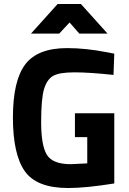

<svg xmlns="http://www.w3.org/2000/svg" viewBox="-20 -934 651 966"><path d="M357 -244V-364H555V-11Q412 12 323 12Q164 12 104.5 -73Q45 -158 45 -343Q45 -528 107 -610Q169 -692 318 -692Q411 -692 519 -671L555 -664L551 -557Q431 -570 354.5 -570Q278 -570 247 -552Q216 -534 201.5 -485.5Q187 -437 187 -319.5Q187 -202 216 -155Q245 -108 336 -108L419 -112V-244ZM136 -765 270 -914H387L521 -765H379L330 -821L278 -765Z"/></svg>

Font: Titillium Web
Style: Bold
Weight: 700
Version: Version 1.001;PS 57.000;hotconv 1.0.70;makeotf.lib2.5.55311